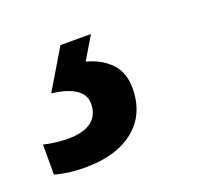

<svg xmlns="http://www.w3.org/2000/svg" viewBox="-149 -66 396 373"><g transform="rotate(-20 49.0 120.0)"><path d="M-91 232V170Q-65 176 -41 176Q-9 176 7.5 163.5Q24 151 24 127Q24 90 -42 82L7 0H70L42 47Q73 55 91.5 74.5Q110 94 110 126Q110 180 73 210Q36 240 -29 240Q-64 240 -91 232Z"/></g></svg>

Font: Noto Sans UI NarrowMedium
Style: Italic
Weight: 500
Width: 4
Italic angle: -12°
Designer: Monotype Design Team
Foundry: Monotype Imaging Inc.
Version: Version 1.001